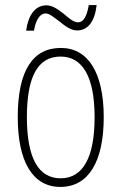

<svg xmlns="http://www.w3.org/2000/svg" viewBox="-20 -727 479 757"><path d="M83 -606H114C121 -648 137 -674 160 -674C176 -674 194 -657 215 -642C239 -622 261 -607 284 -607C327 -607 354 -643 361 -707H330C323 -666 311 -639 287 -639C270 -639 251 -656 232 -672C210 -689 188 -706 163 -706C118 -706 91 -666 83 -606ZM218 10C328 10 389 -88 389 -265C389 -439 328 -538 220 -538C108 -538 50 -447 50 -265C50 -88 110 10 218 10ZM219 -24C131 -24 86 -105 86 -265C86 -425 129 -504 219 -504C305 -504 353 -425 353 -265C353 -106 307 -24 219 -24Z"/></svg>

Font: Kathrein 37 Thin Condensed
Style: Regular
Weight: 250
Width: 3
Designer: Lazydogs Typefoundry, based on Open Sans by Ascender Corporation
Foundry: Lazydogs Typefoundry
Version: Version 1.003;PS 001.003;hotconv 1.0.88;makeotf.lib2.5.64775